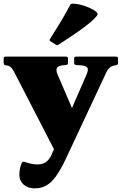

<svg xmlns="http://www.w3.org/2000/svg" viewBox="-58 -810 666 1051"><path d="M131 221Q94 221 71 200Q48 179 48 148Q48 125 52 109.5Q56 94 61 82Q67 73 75 76Q95 82 111 86Q127 90 146 90Q168 90 183 83Q198 76 208.5 63Q219 50 226 33L415 -400Q428 -429 420 -439.5Q412 -450 389 -452L358 -454Q348 -456 348 -465V-490Q348 -500 358 -500H578Q588 -500 588 -490V-465Q588 -454 578 -454L577 -453Q555 -450 544 -441Q533 -432 526 -418L303 58Q274 120 248 155.5Q222 191 194.5 206Q167 221 131 221ZM20 -415Q10 -435 0 -443Q-10 -451 -23 -452L-28 -453Q-38 -455 -38 -465V-490Q-38 -500 -28 -500H304Q314 -500 314 -490V-465Q314 -456 304 -454L290 -453Q259 -450 253.5 -437.5Q248 -425 256 -405L371 -137L251 33ZM263 -566Q255 -561 247 -566L218 -584Q210 -589 216 -597Q246 -644 273.5 -689.5Q301 -735 325 -781Q330 -790 340 -790Q369 -789 399 -779.5Q429 -770 454 -756Q470 -746 474.5 -739Q479 -732 470.5 -721Q462 -710 437 -688Q403 -660 359.5 -630Q316 -600 263 -566Z"/></svg>

Font: Hahmlet Black
Style: Regular
Weight: 900
Version: Version 1.002